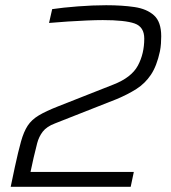

<svg xmlns="http://www.w3.org/2000/svg" viewBox="-20 -716 656 736"><path d="M21 0 37 -76Q50 -136 60.5 -173.5Q71 -211 86 -234Q101 -257 128.5 -273.5Q156 -290 202 -308L415 -392Q484 -419 508.5 -464.5Q533 -510 533 -568Q533 -613 496 -626Q459 -639 374 -639Q349 -639 313.5 -637.5Q278 -636 239.5 -633.5Q201 -631 168 -628L180 -681Q220 -687 278 -691.5Q336 -696 387 -696Q448 -696 495.5 -689Q543 -682 570.5 -657Q598 -632 598 -577Q598 -564 597 -549Q596 -534 593 -519Q581 -463 558.5 -429.5Q536 -396 503 -375Q470 -354 427 -336L191 -243Q159 -231 144 -211.5Q129 -192 122.5 -167Q116 -142 109 -112L97 -57H493L481 0Z"/></svg>

Font: Saira Light
Style: Italic
Weight: 300
Italic angle: -12°
Designer: Hector Gatti with collaboration of the Omnibus-Type team
Foundry: Omnibus-Type
Version: Version 1.100; ttfautohint (v1.8.3)